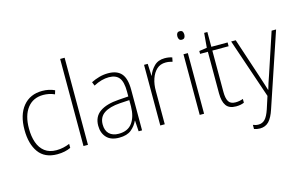

<svg xmlns="http://www.w3.org/2000/svg" viewBox="-115 -1068 2553 1618"><g transform="rotate(-15 1162.0 -259.0)"><path d="M269 10Q160 10 107 -63.5Q54 -137 54 -260Q54 -391 115 -465Q176 -539 282 -539Q342 -539 390 -516L380 -483Q356 -494 331 -499Q306 -504 282 -504Q193 -504 143 -439.5Q93 -375 93 -261Q93 -192 111.5 -139Q130 -86 169.5 -55.5Q209 -25 271 -25Q302 -25 331.5 -31.5Q361 -38 387 -49V-14Q364 -3 334 3.5Q304 10 269 10Z M538 0H499V-760H538Z M857 -539Q935 -539 972.5 -495.5Q1010 -452 1010 -355V0H980L974 -94H972Q953 -52 915.5 -21Q878 10 809 10Q736 10 699.5 -30Q663 -70 663 -133Q663 -212 721 -252.5Q779 -293 886 -300L972 -306V-349Q972 -434 943.5 -469.5Q915 -505 855 -505Q823 -505 790 -496Q757 -487 721 -468L708 -501Q742 -518 779.5 -528.5Q817 -539 857 -539ZM889 -269Q799 -263 750.5 -230.5Q702 -198 702 -133Q702 -80 731.5 -51.5Q761 -23 814 -23Q894 -23 932.5 -76.5Q971 -130 972 -219V-274Z M1350 -538Q1386 -538 1415 -528L1408 -492Q1394 -496 1379.5 -498.5Q1365 -501 1349 -501Q1302 -501 1271 -472.5Q1240 -444 1223.5 -395.5Q1207 -347 1208 -288V0H1169V-529H1201L1206 -424H1208Q1223 -468 1258 -503Q1293 -538 1350 -538Z M1532 -725Q1550 -725 1556.5 -714.5Q1563 -704 1563 -688Q1563 -672 1556 -661.5Q1549 -651 1532 -651Q1516 -651 1509 -661.5Q1502 -672 1502 -688Q1502 -704 1509 -714.5Q1516 -725 1532 -725ZM1551 -529V0H1513V-529Z M1833 -24Q1852 -24 1869 -27.5Q1886 -31 1899 -36V-3Q1885 3 1868 6.5Q1851 10 1828 10Q1768 10 1742.5 -26.5Q1717 -63 1717 -133V-496H1649V-521L1717 -531L1728 -658H1756V-529H1898V-496H1756V-135Q1756 -80 1772.5 -52Q1789 -24 1833 -24Z M1929 -529H1969L2086 -175Q2101 -129 2109.5 -102Q2118 -75 2124 -55H2126Q2139 -103 2164 -173L2282 -529H2321L2106 110Q2084 178 2053.5 210Q2023 242 1975 242Q1950 242 1924 233V197Q1936 202 1947.5 204.5Q1959 207 1972 207Q2005 207 2028 183.5Q2051 160 2071 101L2106 -7Z"/></g></svg>

Font: Noto Sans Lao Looped SemiCondensed ExtraLight
Style: Regular
Weight: 200
Width: 4
Designer: Mark Frömberg, Ben Mitchell
Foundry: The Fontpad Ltd
Version: Version 1.002; ttfautohint (v1.8.4.7-5d5b)